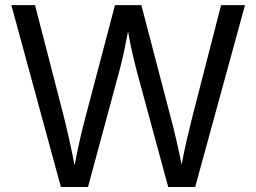

<svg xmlns="http://www.w3.org/2000/svg" viewBox="-20 -748 1025 768"><path d="M223.6 0 25.4 -727.5H120.1L235.4 -281.2Q247.1 -234.4 257.8 -186Q268.6 -137.7 278.3 -86.4Q288.1 -137.7 298.8 -186Q309.6 -234.4 322.3 -281.2L439.9 -727.5H545.4L662.1 -281.2Q686.5 -189.9 706.5 -89.4Q715.8 -139.6 726.8 -187.3Q737.8 -234.9 749.5 -281.2L864.3 -727.5H960L760.7 0H652.8L527.8 -460.9Q518.6 -495.6 509.5 -535.2Q500.5 -574.7 492.2 -622.6Q483.9 -578.1 475.6 -539.3Q467.3 -500.5 456.5 -460.9L332 0Z"/></svg>

Font: Inter
Style: Regular
Weight: 400
Designer: Rasmus Andersson
Foundry: rsms
Version: Version 4.001;git-9221beed3